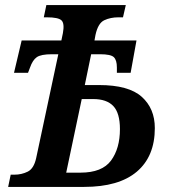

<svg xmlns="http://www.w3.org/2000/svg" viewBox="-20 -734 675 754"><path d="M12 0 22 -48H36Q65 -48 89 -60Q113 -72 122 -113L209 -521H184Q141 -521 124.5 -509.5Q108 -498 98 -469L90 -448H35L65 -575H221L227 -604Q234 -642 221.5 -654Q209 -666 164 -666H152L162 -714H474L463 -666H445Q414 -666 389.5 -654.5Q365 -643 355 -597L351 -575H516L493 -448H439V-469Q439 -498 427 -509.5Q415 -521 373 -521H338L313 -400H369Q485 -400 536.5 -354Q588 -308 588 -231Q588 -120 517.5 -60Q447 0 310 0ZM296 -56Q381 -56 416 -103.5Q451 -151 451 -227Q451 -290 425 -317.5Q399 -345 346 -345H301L240 -56Z"/></svg>

Font: Noto Serif SemiCondensed SemiBold
Style: Italic
Weight: 600
Width: 4
Italic angle: -12°
Designer: Monotype Design Team
Foundry: Monotype Imaging Inc.
Version: Version 2.014; ttfautohint (v1.8.4.7-5d5b)